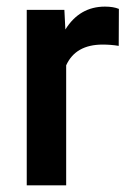

<svg xmlns="http://www.w3.org/2000/svg" viewBox="-20 -558 392 578"><path d="M337.4 -419.9Q314 -423.8 289.1 -423.8Q207.5 -423.8 179.2 -361.3V0H60.5V-528.3H173.8L176.8 -469.2Q219.7 -538.1 295.9 -538.1Q321.3 -538.1 337.9 -531.2Z"/></svg>

Font: Vazir Medium
Style: Medium
Weight: 500
Designer: Saber Rastikerdar
Foundry: Saber Rastikerdar
Version: Version 30.0.0